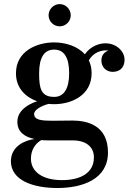

<svg xmlns="http://www.w3.org/2000/svg" viewBox="-20 -682 672 962"><path d="M223.5 -605.5C223.5 -575 248.5 -550 279 -550C309.5 -550 334.5 -575 334.5 -605.5C334.5 -636 309.5 -661.5 279 -661.5C248.5 -661.5 223.5 -636 223.5 -605.5ZM67 -71.5C67 -24.5 98.5 3 152.5 14.5C104.5 21 35 50.5 34.5 126C35 220.5 143 260 268 260C394 260 521 215.5 521 82C521 -53.5 418 -78 343 -78C314.5 -78 278 -77 243 -77C188.5 -77 151 -80.5 151 -111C151 -132 187.5 -152 223.5 -161.5C232.5 -160.5 242 -160 251.5 -160C338.5 -160 439 -204.5 439 -315C439 -340 434 -361.5 425 -380C449.5 -420.5 486 -429.5 511 -429.5C515 -429.5 519.5 -429 523.5 -428.5C504 -422 488 -406.5 488 -379C488 -342 516 -322 544.5 -322C573.5 -322 604 -337 604 -383.5C604 -424 564.5 -465 508 -465C476.5 -465 433.5 -450.5 405 -410C368 -451.5 307 -469.5 251 -469.5C164 -469.5 60 -425.5 60 -315C60 -240 108 -195.5 166 -174.5C110 -156.5 67 -122 67 -71.5ZM176 -315C176 -393 201 -433.5 251.5 -433.5C301.5 -433.5 326.5 -393 326.5 -315C326.5 -240 301.5 -196.5 251.5 -196.5C185 -196.5 176 -240 176 -315ZM135 113C135 70.5 155.5 38 186.5 20C198.5 21 211.5 21.5 225.5 21.5H345C410 21.5 450.5 53 450.5 106.5C450.5 187 380 220.5 291 220.5C192 220.5 135 178 135 113Z"/></svg>

Font: Bodoni* 06pt Medium
Style: Regular
Weight: 500
Version: Version 2.3